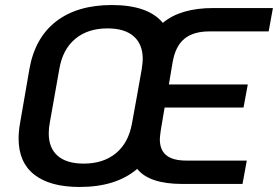

<svg xmlns="http://www.w3.org/2000/svg" viewBox="-20 -732 1106 764"><path d="M667 -485 652 -396H966L949 -304H635L620 -215Q616 -187 616 -178Q616 -135 642 -114Q668 -93 722 -93H962L945 0H706Q574 0 526 -60Q442 12 297 12Q179 12 116.5 -37Q54 -86 54 -181Q54 -210 60 -243L97 -457Q119 -582 203.5 -647Q288 -712 425 -712Q569 -712 628 -641Q698 -700 829 -700H1066L1049 -607H813Q749 -607 713.5 -577.5Q678 -548 667 -485ZM505 -240 525 -350 544 -457Q548 -485 548 -497Q548 -556 512 -587.5Q476 -619 408 -619Q329 -619 279 -577Q229 -535 216 -457L178 -243Q174 -223 174 -201Q174 -143 209.5 -112Q245 -81 313 -81Q391 -81 441 -122Q491 -163 505 -240Z"/></svg>

Font: KoHo SemiBold
Style: Italic
Weight: 600
Italic angle: -10°
Version: Version 1.000; ttfautohint (v1.6)